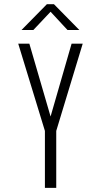

<svg xmlns="http://www.w3.org/2000/svg" viewBox="-20 -912 490 932"><path d="M198 0V-276.5L68.5 -700H122.5L225.5 -346.5L327.5 -700H381.5L253 -276.5V0ZM84.5 -766.5 207.5 -891.5H242L365 -766.5H307.5L225.5 -855L142 -766.5Z"/></svg>

Font: Trispace Condensed ExtraLight
Style: Regular
Weight: 200
Width: 3
Designer: Tyler Finck
Foundry: Etcetera Type Company
Version: Version 1.210; ttfautohint (v1.8.3)